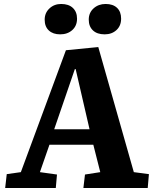

<svg xmlns="http://www.w3.org/2000/svg" viewBox="-20 -947 773 967"><path d="M475 -710 654 -80 730 -70 724 0H400L408 -68L485 -80L450 -218H229L181 -80L267 -68L261 0H6L14 -70L85 -80L312 -694ZM253 -296H431L361 -599H357ZM427 -848Q427 -883 451.5 -905Q476 -927 512 -927Q549 -927 569.5 -907.5Q590 -888 590 -853Q590 -817 566.5 -795.5Q543 -774 507 -774Q469 -774 448 -794Q427 -814 427 -848ZM205 -848Q205 -882 229 -904.5Q253 -927 288 -927Q326 -927 347 -907Q368 -887 368 -853Q368 -817 344 -795.5Q320 -774 283 -774Q247 -774 226 -793.5Q205 -813 205 -848Z"/></svg>

Font: Literata 12pt
Style: Bold Italic
Weight: 700
Italic angle: -2°
Designer: Latin by Veronika Burian and Jose Scaglione. Greek by Irene Vlachou. Cyrillic by Vera Evstafieva
Foundry: TypeTogether
Version: Version 3.002